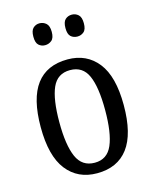

<svg xmlns="http://www.w3.org/2000/svg" viewBox="-114 -821 725 907"><g transform="rotate(-15 249.0 -367.5)"><path d="M248 10Q154 10 100 -59Q46 -128 46 -269Q46 -409 97.5 -477.5Q149 -546 251 -546Q344 -546 398 -477.5Q452 -409 452 -269Q452 -128 400 -59Q348 10 248 10ZM250 -41Q311 -41 336 -99Q361 -157 361 -269Q361 -381 336 -437.5Q311 -494 249 -494Q187 -494 162 -437.5Q137 -381 137 -269Q137 -157 162.5 -99Q188 -41 250 -41ZM325 -638Q306 -638 293 -649.5Q280 -661 280 -691Q280 -721 293 -733Q306 -745 325 -745Q343 -745 356.5 -733Q370 -721 370 -691Q370 -661 356.5 -649.5Q343 -638 325 -638ZM167 -638Q149 -638 136 -649.5Q123 -661 123 -691Q123 -721 136 -733Q149 -745 167 -745Q185 -745 199 -733Q213 -721 213 -691Q213 -661 199 -649.5Q185 -638 167 -638Z"/></g></svg>

Font: Noto Serif Condensed
Style: Regular
Weight: 400
Width: 3
Designer: Monotype Design Team
Foundry: Monotype Imaging Inc.
Version: Version 2.013; ttfautohint (v1.8.4.7-5d5b)